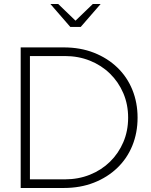

<svg xmlns="http://www.w3.org/2000/svg" viewBox="-20 -936 753 956"><path d="M129 -43H303Q370 -43 427.5 -66Q485 -89 527.5 -130.5Q570 -172 594 -228Q618 -284 618 -350Q618 -416 594 -472Q570 -528 527.5 -569.5Q485 -611 427.5 -634Q370 -657 303 -657H129ZM83 0V-700H297Q380 -700 447.5 -673.5Q515 -647 564 -600Q613 -553 639 -489Q665 -425 665 -350Q665 -275 639 -211Q613 -147 564 -100Q515 -53 447.5 -26.5Q380 0 297 0ZM270 -916 356 -833 442 -916H481L382 -802H330L231 -916Z"/></svg>

Font: Red Hat Display
Style: Regular
Weight: 300
Designer: Pentagram, MCKL
Foundry: Pentagram, MCKL
Version: Version 1.023